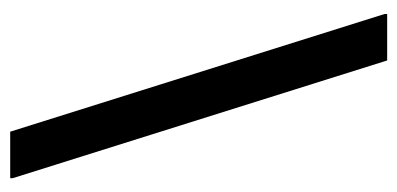

<svg xmlns="http://www.w3.org/2000/svg" viewBox="-224 -483 790 382"><g transform="rotate(-90 171.0 -292.0)"><path d="M334.2 83.3V78.3L100 -666.7H7.5V-661.7L241.7 83.3Z"/></g></svg>

Font: Familjen Grotesk Medium
Style: Regular
Weight: 500
Designer: Anders Wikstroem, Jonas Baeckman, Matilda Gysing, Kristian Moeller
Foundry: Familjen STHLM AB
Version: Version 2.000